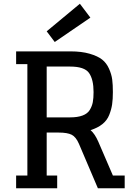

<svg xmlns="http://www.w3.org/2000/svg" viewBox="-20 -1004 711 1024"><path d="M293 -297Q339 -297 362 -285.5Q385 -274 401 -237L502 0H645V-68H582L504 -249Q486 -290 463 -310Q501 -322 526 -342Q551 -362 562.5 -391Q574 -420 578 -447.5Q582 -475 582 -513Q582 -552 578.5 -579.5Q575 -607 561.5 -637.5Q548 -668 524.5 -686.5Q501 -705 458 -717.5Q415 -730 356 -730H126H66V-662H126V-68H66V0H285V-68H229V-297ZM229 -378V-649H354Q431 -649 455 -614.5Q479 -580 479 -513Q479 -481 475 -459.5Q471 -438 459 -418Q447 -398 420.5 -388Q394 -378 354 -378ZM272 -780 462 -910 406 -984 229 -837Z"/></svg>

Font: Glegoo
Style: Bold
Weight: 700
Version: Version 2.0.1; ttfautohint (v0.9) -r 48 -G 60